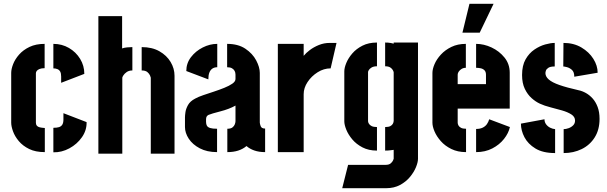

<svg xmlns="http://www.w3.org/2000/svg" viewBox="-20 -801 3197 1011"><path d="M216 0Q167 0 133.5 -16.5Q100 -33 79 -58Q58 -83 48.5 -109.5Q39 -136 39 -155V-417Q39 -437 49 -463Q59 -489 80.5 -513.5Q102 -538 135.5 -554Q169 -570 215 -570V-442Q198 -442 187.5 -437.5Q177 -433 173 -427Q169 -421 169 -415V-155Q169 -145 174 -139Q179 -133 189.5 -130.5Q200 -128 216 -127ZM261 1V-128Q279 -128 290.5 -131.5Q302 -135 308 -144.5Q314 -154 314 -172V-205L436 -158Q437 -115 411.5 -78.5Q386 -42 345.5 -20Q305 2 261 1ZM302 -365V-398Q302 -415 297 -424Q292 -433 282.5 -437Q273 -441 261 -441V-570Q306 -570 343 -548.5Q380 -527 402 -491Q424 -455 424 -412Z M498 8V-716H623V-546Q634 -550 649 -551.5Q664 -553 677 -553V-430Q659 -430 647 -421.5Q635 -413 629.5 -404Q624 -395 624 -392V8ZM774 8V-392Q774 -394 770 -403.5Q766 -413 756 -421.5Q746 -430 726 -430V-553Q781 -553 819.5 -531Q858 -509 878.5 -474.5Q899 -440 899 -402V8Z M1123 0Q1070 0 1032 -20Q994 -40 974 -70.5Q954 -101 954 -132V-183Q954 -193 956.5 -210.5Q959 -228 970 -248Q981 -268 1008 -282Q1024 -291 1050.5 -300Q1077 -309 1106 -318.5Q1135 -328 1161 -338.5Q1187 -349 1203.5 -360.5Q1220 -372 1220 -385V-408Q1220 -419 1215.5 -427.5Q1211 -436 1201.5 -441.5Q1192 -447 1176 -447V-570Q1234 -570 1272 -544.5Q1310 -519 1329 -483Q1348 -447 1348 -417V-156Q1348 -150 1352.5 -137Q1357 -124 1376 -124V0Q1344 0 1319.5 -8.5Q1295 -17 1278 -32Q1259 -16 1234 -8Q1209 0 1177 0V-123Q1195 -123 1204 -130Q1213 -137 1216.5 -146.5Q1220 -156 1220 -163V-245Q1204 -236 1183 -228Q1162 -220 1140 -214.5Q1118 -209 1101.5 -204Q1085 -199 1078 -196Q1065 -190 1065 -173V-159Q1065 -147 1069.5 -139Q1074 -131 1086.5 -127Q1099 -123 1123 -123ZM1077 -383 961 -427Q961 -468 985.5 -500Q1010 -532 1047.5 -551Q1085 -570 1124 -570V-447Q1109 -447 1098.5 -440Q1088 -433 1082.5 -419Q1077 -405 1077 -383Z M1443 0V-570H1579V-507Q1591 -522 1611.5 -537.5Q1632 -553 1659 -564Q1686 -575 1716 -575Q1725 -575 1734 -575Q1743 -575 1752 -575L1721 -441Q1685 -441 1652.5 -420.5Q1620 -400 1599.5 -369Q1579 -338 1579 -305V0Z M1782 190 1813 67H2011Q2028 67 2037 59.5Q2046 52 2049.5 44Q2053 36 2053 35V-12Q2046 -11 2038.5 -10Q2031 -9 2023.5 -8.5Q2016 -8 2008 -8V-132Q2026 -132 2035.5 -137Q2045 -142 2049 -150Q2053 -158 2053 -165V-420Q2053 -423 2049 -431Q2045 -439 2035.5 -445.5Q2026 -452 2008 -452V-577Q2016 -577 2023.5 -576.5Q2031 -576 2038.5 -574.5Q2046 -573 2053 -571V-577H2181V35Q2181 53 2170.5 79Q2160 105 2139 130.5Q2118 156 2086.5 173Q2055 190 2013 190ZM1965 -8Q1921 -8 1888.5 -25Q1856 -42 1835 -67Q1814 -92 1803.5 -118Q1793 -144 1793 -162V-425Q1793 -444 1803.5 -469.5Q1814 -495 1835 -519.5Q1856 -544 1888.5 -560.5Q1921 -577 1965 -577V-452Q1947 -452 1936.5 -445.5Q1926 -439 1922 -432Q1918 -425 1918 -422V-163Q1918 -157 1922.5 -149.5Q1927 -142 1937 -137Q1947 -132 1965 -132Z M2415 -629 2452 -781H2579L2506 -629ZM2434 0Q2390 0 2356.5 -16.5Q2323 -33 2301 -58Q2279 -83 2268 -109Q2257 -135 2257 -155V-417Q2257 -437 2268 -463Q2279 -489 2301.5 -513.5Q2324 -538 2357 -554Q2390 -570 2433 -570V-444Q2420 -444 2410.5 -438Q2401 -432 2395.5 -424Q2390 -416 2390 -408V-358H2539V-407Q2539 -423 2531 -431Q2523 -439 2511 -441.5Q2499 -444 2487 -444V-570Q2528 -570 2568.5 -551Q2609 -532 2636.5 -498Q2664 -464 2664 -418V-229H2390V-155Q2390 -148 2394 -140.5Q2398 -133 2407.5 -128Q2417 -123 2434 -123ZM2487 0V-122Q2508 -122 2522 -129Q2536 -136 2544 -147.5Q2552 -159 2556 -173L2665 -132Q2658 -100 2634 -69.5Q2610 -39 2572.5 -19.5Q2535 0 2487 0Z M2948 5V-121Q2960 -121 2974 -126Q2988 -131 2998 -141Q3008 -151 3008 -166Q3008 -186 2988.5 -198.5Q2969 -211 2939.5 -219.5Q2910 -228 2878.5 -236Q2847 -244 2823 -255Q2801 -265 2779.5 -284Q2758 -303 2743.5 -333Q2729 -363 2729 -406Q2729 -456 2747.5 -488.5Q2766 -521 2794 -540Q2822 -559 2851 -567Q2880 -575 2901 -575V-451Q2878 -451 2867.5 -444Q2857 -437 2854.5 -429Q2852 -421 2852 -416Q2852 -398 2869.5 -382.5Q2887 -367 2925.5 -353.5Q2964 -340 3026 -326Q3046 -322 3065.5 -311Q3085 -300 3101 -282Q3117 -264 3127 -237.5Q3137 -211 3137 -175Q3137 -118 3111.5 -77.5Q3086 -37 3043 -16Q3000 5 2948 5ZM2903 5Q2839 5 2799.5 -19Q2760 -43 2741.5 -78.5Q2723 -114 2723 -150L2847 -173Q2847 -158 2855.5 -146.5Q2864 -135 2877 -128.5Q2890 -122 2903 -121ZM3004 -397Q3004 -422 2991.5 -433Q2979 -444 2965 -447.5Q2951 -451 2946 -451L2947 -575Q3001 -575 3041.5 -551Q3082 -527 3104.5 -491Q3127 -455 3127 -418Z"/></svg>

Font: Stick No Bills ExtraLight ExtraBold
Style: Regular
Weight: 800
Version: Version 2.000